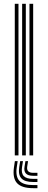

<svg xmlns="http://www.w3.org/2000/svg" viewBox="-20 -820 253 1013"><path d="M135.5 0V-800H155V0ZM58 0V-800H77.5V0ZM96.8 0V-800H116.2V0ZM73.2 30 68.2 64.2Q61.5 112 82.4 134.2Q103.2 156.5 155.2 156.5H177.5V172.8H155.2Q94.8 172.8 70.2 146.5Q45.8 120.2 53.5 64.2L58.5 30ZM128 30 123.5 59Q118.5 91.8 155.2 91.8H177.5V107.5H155.2Q101 107.5 109.5 59L114.2 30ZM101.2 30 96.2 61.8Q91.2 94 105.4 108.9Q119.5 123.8 155.2 123.8H177.5V140.2H155.2Q110.8 140.2 93 121.1Q75.2 102 81.5 61.8L86.5 30Z"/></svg>

Font: Big Shoulders Inline Text SemiBold
Style: Regular
Weight: 600
Designer: Patric King
Foundry: XO Type Co
Version: Version 1.000